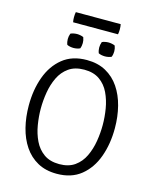

<svg xmlns="http://www.w3.org/2000/svg" viewBox="-139 -1048 929 1153"><g transform="rotate(15 326.0 -472.0)"><path d="M58.5 -342Q58.5 -439 87.5 -519Q116.5 -599 175.8 -647Q235 -695 326 -695Q394.5 -695 444.8 -667.2Q495 -639.5 528 -590.8Q561 -542 577.2 -478.2Q593.5 -414.5 593.5 -342Q593.5 -244.5 564.5 -164.2Q535.5 -84 476.2 -36Q417 12 326 12Q257 12 206.8 -15.8Q156.5 -43.5 123.5 -92.5Q90.5 -141.5 74.5 -205.5Q58.5 -269.5 58.5 -342ZM133 -342Q133 -292.5 141.5 -241Q150 -189.5 171 -145.8Q192 -102 229.8 -75Q267.5 -48 326 -48Q384 -48 421.8 -75Q459.5 -102 480.2 -145.8Q501 -189.5 509.5 -241Q518 -292.5 518 -342Q518 -391.5 509.5 -442.8Q501 -494 480.2 -537.8Q459.5 -581.5 421.8 -608.2Q384 -635 326 -635Q267.5 -635 229.8 -608.2Q192 -581.5 171 -537.8Q150 -494 141.5 -442.8Q133 -391.5 133 -342ZM423.5 -744Q413.5 -744 402.2 -746.2Q391 -748.5 383.5 -752.5Q380 -761.5 378.5 -770.2Q377 -779 377 -787Q377 -795.5 378.5 -804Q380 -812.5 383.5 -822Q391 -826 402.2 -828.2Q413.5 -830.5 423.5 -830.5Q434 -830.5 445.2 -828.2Q456.5 -826 464 -822Q467.5 -812.5 469 -804Q470.5 -795.5 470.5 -787Q470.5 -779 469 -770.2Q467.5 -761.5 464 -752.5Q456.5 -748.5 445.2 -746.2Q434 -744 423.5 -744ZM228.5 -744Q218 -744 206.8 -746.2Q195.5 -748.5 188 -752.5Q184.5 -761.5 183 -770.2Q181.5 -779 181.5 -787Q181.5 -795.5 183 -804Q184.5 -812.5 188 -822Q195.5 -826 206.8 -828.2Q218 -830.5 228.5 -830.5Q238.5 -830.5 249.8 -828.2Q261 -826 268.5 -822Q272 -812.5 273.5 -804Q275 -795.5 275 -787Q275 -779 273.5 -770.2Q272 -761.5 268.5 -752.5Q261 -748.5 249.8 -746.2Q238.5 -744 228.5 -744ZM186.5 -892.5Q183.5 -906 183.5 -923Q183.5 -941 186.5 -955.5H465.5Q468.5 -941 468.5 -923Q468.5 -906 465.5 -892.5Z"/></g></svg>

Font: Signika Negative SC Light
Style: Regular
Weight: 300
Designer: Anna Giedryś
Foundry: Anna Giedryś
Version: Version 2.000; ttfautohint (v1.8.3) -l 8 -r 50 -G 200 -x 9 -